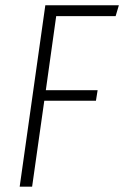

<svg xmlns="http://www.w3.org/2000/svg" viewBox="-20 -704 468 724"><path d="M428.2 -684.1 416 -643.1H191.9L152.8 -363.8H348.1L341.8 -324.2H147L101.1 0H54.2L150.9 -684.1Z"/></svg>

Font: Fira Sans Compressed ExtraLight
Style: Italic
Weight: 250
Width: 3
Italic angle: -8°
Designer: Carrois Corporate & Edenspiekermann AG
Foundry: Carrois Corporate GbR & Edenspiekermann AG
Version: Version 4.203;PS 004.203;hotconv 1.0.88;makeotf.lib2.5.64775